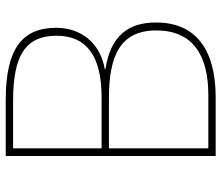

<svg xmlns="http://www.w3.org/2000/svg" viewBox="-70 -684 754 653"><g transform="rotate(-90 306.5 -357.0)"><path d="M294 -714H103V0H303C449 0 557 -56 557 -203C557 -293 516 -357 398 -375V-377C490 -393 539 -461 539 -542C539 -657 469 -714 294 -714ZM303 -388H129V-689H291C446 -689 512 -646 512 -541C512 -440 444 -388 303 -388ZM129 -363H300C443 -363 530 -325 530 -202C530 -79 447 -25 311 -25H129Z"/></g></svg>

Font: Noto Sans Ethiopic Thin
Style: Regular
Weight: 100
Designer: Monotype Design Team
Foundry: Monotype Imaging Inc.
Version: Version 2.102